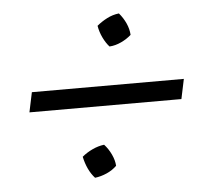

<svg xmlns="http://www.w3.org/2000/svg" viewBox="-41 -556 598 550"><g transform="rotate(-5 258.0 -281.5)"><path d="M40 -253 52 -310H489L477 -253ZM211 -50Q200 -62 192.5 -78Q185 -94 181 -113Q194 -124 211 -132Q228 -140 245 -142Q257 -129 265 -112Q273 -95 274 -79Q262 -67 245 -59.5Q228 -52 211 -50ZM285 -421Q275 -432 267 -448.5Q259 -465 256 -483Q269 -494 285.5 -502.5Q302 -511 320 -513Q332 -499 339.5 -482.5Q347 -466 348 -449Q336 -438 319 -430Q302 -422 285 -421Z"/></g></svg>

Font: Piazzolla 24pt
Style: Italic
Weight: 400
Italic angle: -11.3°
Designer: Juan Pablo del Peral
Foundry: Huerta Tipografica
Version: Version 2.005